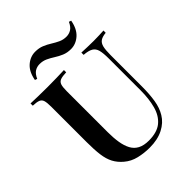

<svg xmlns="http://www.w3.org/2000/svg" viewBox="-257 -1051 1199 1199"><g transform="rotate(-45 343.0 -451.0)"><path d="M665 -708V-688Q633 -685 616.5 -673.5Q600 -662 594 -637.5Q588 -613 588 -568V-291Q588 -224 579.5 -171Q571 -118 547 -79Q522 -37 472.5 -11.5Q423 14 352 14Q304 14 257.5 3Q211 -8 176 -38Q145 -64 127.5 -97Q110 -130 104 -176.5Q98 -223 98 -288V-602Q98 -639 92.5 -656.5Q87 -674 70.5 -680.5Q54 -687 21 -688V-708Q46 -707 85 -706Q124 -705 169 -705Q210 -705 250 -706Q290 -707 316 -708V-688Q282 -687 264.5 -680.5Q247 -674 241 -656.5Q235 -639 235 -602V-240Q235 -190 241.5 -149.5Q248 -109 263.5 -80Q279 -51 307.5 -36Q336 -21 380 -21Q453 -21 493 -54Q533 -87 549 -146Q565 -205 565 -280V-560Q565 -609 558 -635Q551 -661 530.5 -673Q510 -685 470 -688V-708Q489 -707 519.5 -706Q550 -705 576 -705Q601 -705 625.5 -706Q650 -707 665 -708ZM270 -916Q303 -916 328.5 -905.5Q354 -895 377 -880.5Q400 -866 423.5 -855Q447 -844 475 -844Q498 -844 517.5 -856Q537 -868 551 -899L566 -894Q555 -832 519.5 -800.5Q484 -769 440 -769Q407 -769 381 -780Q355 -791 332.5 -805.5Q310 -820 286.5 -831Q263 -842 235 -842Q211 -842 192 -830Q173 -818 159 -787L144 -792Q155 -854 190.5 -885Q226 -916 270 -916Z"/></g></svg>

Font: Playfair Display SemiBold
Style: Regular
Weight: 600
Designer: Claus Eggers Sørensen
Foundry: Claus Eggers Sørensen
Version: Version 1.203